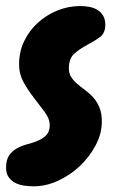

<svg xmlns="http://www.w3.org/2000/svg" viewBox="-40 -621 385 648"><path d="M315.4 -537.1Q315.4 -508.8 296.4 -495.1Q277.3 -481.4 253.9 -469.2Q230.5 -457 211.4 -440.4Q192.4 -423.8 192.4 -390.6Q192.4 -373 200.7 -360.4Q209 -347.7 221.2 -337.4Q233.4 -327.1 248 -316.4Q262.7 -305.7 274.9 -292Q287.1 -278.3 295.4 -258.8Q303.7 -239.3 303.7 -210.9Q303.7 -169.9 282.7 -130.4Q261.7 -90.8 229 -60.1Q196.3 -29.3 155.3 -10.7Q114.3 7.8 74.2 7.8Q57.6 7.8 41 5.4Q24.4 2.9 11.2 -3.9Q-2 -10.7 -10.7 -22.9Q-19.5 -35.2 -19.5 -54.7Q-19.5 -82 -8.8 -97.2Q2 -112.3 18.6 -121.1Q35.2 -129.9 54.2 -134.8Q73.2 -139.6 89.8 -147Q106.4 -154.3 117.2 -166Q127.9 -177.7 127.9 -199.2Q127.9 -219.7 111.8 -241.7Q95.7 -263.7 76.2 -288.6Q56.6 -313.5 40.5 -341.8Q24.4 -370.1 24.4 -404.3Q24.4 -446.3 41.5 -481.9Q58.6 -517.6 87.4 -543.9Q116.2 -570.3 153.3 -585.4Q190.4 -600.6 231.4 -600.6Q247.1 -600.6 262.2 -597.7Q277.3 -594.7 289.1 -587.4Q300.8 -580.1 308.1 -567.9Q315.4 -555.7 315.4 -537.1Z"/></svg>

Font: Chewy
Style: Regular
Weight: 400
Version: Version 1.001